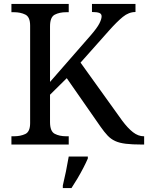

<svg xmlns="http://www.w3.org/2000/svg" viewBox="-20 -734 752 975"><path d="M38 0V-42H51Q84 -42 108.5 -53.5Q133 -65 133 -109V-604Q133 -648 108.5 -660Q84 -672 51 -672H38V-714H329V-672H316Q282 -672 258 -659.5Q234 -647 234 -600V-318L441 -555Q473 -592 484.5 -614.5Q496 -637 496 -651Q496 -664 484 -668.5Q472 -673 447 -673V-714H668V-673Q634 -673 603.5 -648Q573 -623 534 -579L389 -416L600 -122Q629 -83 655.5 -62.5Q682 -42 710 -42H712V0H701Q651 0 618.5 -4Q586 -8 564.5 -18Q543 -28 526.5 -45.5Q510 -63 491 -90L319 -337L234 -253V-114Q234 -67 258 -54.5Q282 -42 316 -42H329V0ZM299 208Q307 175 315 136Q323 97 329 61H426V71Q417 92 403 119Q389 146 373 173Q357 200 343 221H299Z"/></svg>

Font: Noto Serif Toto
Style: Regular
Weight: 400
Designer: Monotype Design Team
Foundry: Monotype Imaging Inc.
Version: Version 2.001